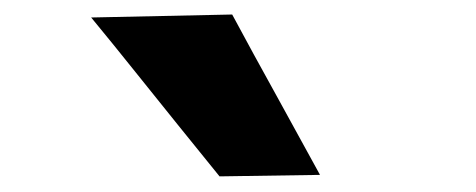

<svg xmlns="http://www.w3.org/2000/svg" viewBox="-20 -796 640 258"><path d="M275 -559Q247.5 -593 219.2 -628Q191 -663 162 -699.2Q133 -735.5 102.5 -772.5L292 -776.5Q321 -722.5 350.8 -668.8Q380.5 -615 410 -561Z"/></svg>

Font: Commissioner Thin ExtraBold
Style: Regular
Weight: 800
Version: Version 1.000